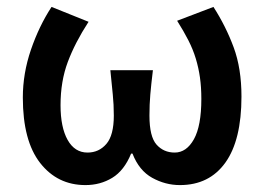

<svg xmlns="http://www.w3.org/2000/svg" viewBox="-20 -523 764 555"><path d="M227 12Q146 12 96 -52Q46 -116 46 -241Q46 -311 69.5 -379.5Q93 -448 129 -503L236 -460Q197 -400 176 -344Q155 -288 155 -219Q155 -155 175.5 -118.5Q196 -82 233 -82Q266 -82 287.5 -107Q309 -132 309 -189Q309 -221 306 -250Q303 -279 299 -320H422Q417 -279 414.5 -250Q412 -221 412 -189Q412 -128 432.5 -105Q453 -82 485 -82Q519 -82 540.5 -120.5Q562 -159 562 -237Q562 -271 558 -299Q554 -327 546 -353.5Q538 -380 524.5 -406.5Q511 -433 492 -463L597 -503Q633 -447 655.5 -386Q678 -325 678 -244Q678 -118 631.5 -53Q585 12 500 12Q458 12 420 -9Q382 -30 363 -79H359Q339 -30 304.5 -9Q270 12 227 12Z"/></svg>

Font: CV Source Sans Light
Style: Bold
Weight: 600
Designer: Paul D. Hunt
Foundry: Adobe Systems Incorporated
Version: Version 3.001